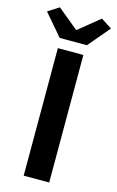

<svg xmlns="http://www.w3.org/2000/svg" viewBox="-164 -1020 657 1076"><g transform="rotate(15 164.5 -482.0)"><path d="M91 0H239V-740H91ZM86 -798H244L350 -923L287 -964L167 -866H162L43 -964L-21 -923Z"/></g></svg>

Font: Noto Sans Japanese Bold
Style: Bold
Weight: 700
Designer: Ryoko NISHIZUKA (kana & ideographs); Paul D. Hunt (Latin, Greek & Cyrillic); Wenlong ZHANG (bopomofo); Sandoll Communica
Foundry: Adobe Systems Incorporated
Version: Version 1.000;PS 1;hotconv 1.0.78;makeotf.lib2.5.61930